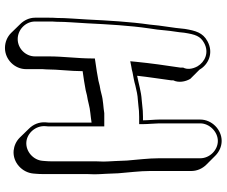

<svg xmlns="http://www.w3.org/2000/svg" viewBox="-88 -704 891 754"><g transform="rotate(90 357.0 -327.5)"><path d="M450 -669V-507C450 -490 453 -464 453 -444H439C422 -444 409 -443 393 -441L373 -439C340 -437 310 -427 278 -421C283 -466 290 -510 296 -555V-563C306 -583 302 -610 290 -630L254 -666C235 -700 189 -723 142 -697C109 -679 101 -651 94 -608C90 -560 81 -519 77 -470C66 -394 61 -306 57 -224C55 -184 51 -145 51 -105C50 -94 50 -84 50 -76V-20C50 2 60 23 75 38L110 74C125 89 146 98 169 98C214 98 252 60 252 15V-41C252 -47 252 -55 253 -64C253 -111 260 -159 260 -207C287 -211 310 -214 335 -219L355 -224C367 -226 378 -228 389 -231C410 -237 437 -238 461 -242H462V-74L461 -62C459 -36 469 -13 486 4L521 40C535 54 553 62 572 64C619 68 658 30 662 -13L663 -25C664 -35 664 -43 664 -50V-223L665 -254C665 -266 664 -281 663 -299L661 -347C658 -387 652 -431 652 -472V-634C652 -657 642 -678 627 -693L592 -728C577 -743 556 -753 534 -753C489 -753 450 -714 450 -669ZM202 -76V-20C202 17 171 48 134 48C97 48 65 17 65 -20V-76C65 -84 65 -94 66 -105C66 -144 70 -184 72 -224C76 -306 81 -393 92 -468C96 -491 98 -510 100 -533C102 -557 107 -580 109 -606C116 -650 122 -669 149 -684C187 -705 224 -687 241 -658C252 -638 254 -617 246 -602V-591C237 -531 229 -476 223 -415L221 -394L241 -398C248 -399 259 -401 265 -403C280 -406 300 -409 316 -414C337 -419 354 -423 374 -424L395 -426C410 -428 422 -429 439 -429H468V-444C468 -465 465 -492 465 -507V-669C465 -705 498 -738 534 -738C570 -738 602 -706 602 -669V-507C602 -465 608 -420 611 -381L613 -333C614 -315 615 -300 615 -289L614 -258V-85C614 -79 614 -71 613 -61L612 -49C609 -14 576 17 538 14C503 11 473 -23 476 -61L477 -73V-292H425C402 -288 374 -288 350 -281C340 -278 329 -276 317 -274L297 -269C272 -264 250 -261 223 -257L210 -255V-242C210 -189 202 -130 202 -76Z"/></g></svg>

Font: Blanket
Style: Poster
Weight: 900
Foundry: Cannot Into Space Fonts
Version: Version 0.9